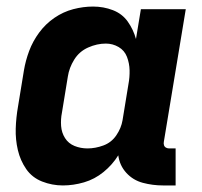

<svg xmlns="http://www.w3.org/2000/svg" viewBox="-20 -558 616 586"><path d="M172 8Q204 8 236.5 -1.5Q269 -11 296 -33Q323 -55 341 -84Q345 -53 365.5 -30.5Q386 -8 416 0Q446 8 478 8H516V-105H496Q491 -105 486.5 -107.5Q482 -110 480.5 -115Q479 -120 480 -125L547 -530H410L395 -439Q387 -468 370 -492Q353 -516 324.5 -527Q296 -538 264 -538Q234 -538 203.5 -530Q173 -522 146 -503.5Q119 -485 99.5 -458.5Q80 -432 69 -402.5Q58 -373 53 -343L35 -233Q29 -199 28 -165.5Q27 -132 34.5 -100Q42 -68 60 -42Q78 -16 108.5 -4Q139 8 172 8ZM247 -105Q226 -105 207.5 -112.5Q189 -120 178.5 -136.5Q168 -153 166.5 -173.5Q165 -194 169 -214L187 -324Q191 -351 206.5 -376Q222 -401 249 -413Q276 -425 303 -425Q324 -425 342 -414.5Q360 -404 367.5 -384.5Q375 -365 375.5 -343.5Q376 -322 372 -301L354 -191Q350 -167 335 -145Q320 -123 295.5 -114Q271 -105 247 -105Z"/></svg>

Font: Iosevka Sparkle Extrabold
Style: Italic
Weight: 800
Italic angle: -9°
Designer: Belleve Invis
Foundry: Belleve Invis
Version: Version 4.5.0; ttfautohint (v1.8.3)